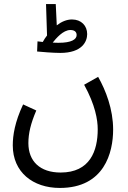

<svg xmlns="http://www.w3.org/2000/svg" viewBox="-20 -697 632 947"><path d="M277 -436C385 -436 410 -492 410 -529C410 -570 381 -601 335 -601C309 -601 283 -590 260 -572L255 -677H207L212 -522C204 -512 197 -501 191 -490C181 -491 172 -492 165 -493L163 -443C182 -441 243 -436 277 -436ZM327 -549C346 -549 358 -541 358 -524C358 -502 331 -486 270 -486C261 -486 251 -486 240 -487C256 -507 291 -549 327 -549ZM43 20C43 152 142 230 275 230C495 230 538 55 538 -58C538 -158 502 -251 464 -318L395 -279C450 -179 462 -106 462 -59C462 47 424 154 279 154C177 154 120 98 120 9C120 -40 132 -89 159 -152L94 -182C53 -95 43 -29 43 20Z"/></svg>

Font: Noto Sans Arabic UI Cn
Style: Regular
Weight: 400
Width: 3
Designer: Monotype Design Team, Nadine Chahine and Nizar Qandah
Foundry: Monotype Imaging Inc.
Version: Version 2.010